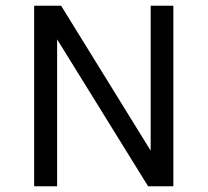

<svg xmlns="http://www.w3.org/2000/svg" viewBox="-20 -649 725 669"><path d="M99 0V-629H193L505 -124V-629H584V0H496L179 -512V0Z"/></svg>

Font: Karla Neue
Style: Regular
Weight: 400
Designer: Jonathan Pinhorn
Foundry: PYRS Fontlab Ltd. / Made with FontLab
Version: Version 1.000;PS 001.001;hotconv 1.0.56